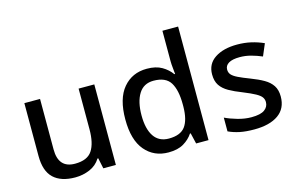

<svg xmlns="http://www.w3.org/2000/svg" viewBox="-95 -996 1922 1241"><g transform="rotate(-15 866.5 -375.0)"><path d="M546 -539V0H462L447 -71H442Q416 -29 370 -9.5Q324 10 273 10Q178 10 128 -37Q78 -84 78 -186V-539H183V-201Q183 -76 294 -76Q377 -76 409 -125Q441 -174 441 -266V-539Z M897 10Q800 10 740.5 -60Q681 -130 681 -268Q681 -407 741 -478Q801 -549 899 -549Q960 -549 999.5 -526Q1039 -503 1063 -469H1068Q1067 -483 1064 -510Q1061 -537 1061 -557V-760H1166V0H1083L1066 -72H1061Q1038 -37 998.5 -13.5Q959 10 897 10ZM922 -76Q1000 -76 1032 -119.5Q1064 -163 1065 -251V-267Q1065 -362 1034 -412.5Q1003 -463 921 -463Q855 -463 822 -410Q789 -357 789 -266Q789 -175 822.5 -125.5Q856 -76 922 -76Z M1690 -152Q1690 -72 1632 -31Q1574 10 1471 10Q1414 10 1373.5 1.5Q1333 -7 1299 -23V-115Q1334 -98 1381.5 -84.5Q1429 -71 1473 -71Q1534 -71 1561 -90.5Q1588 -110 1588 -142Q1588 -160 1578 -174.5Q1568 -189 1540 -204.5Q1512 -220 1460 -241Q1408 -261 1372 -281.5Q1336 -302 1317 -330.5Q1298 -359 1298 -404Q1298 -474 1354.5 -511.5Q1411 -549 1503 -549Q1553 -549 1596.5 -539Q1640 -529 1680 -511L1646 -431Q1611 -446 1574 -456Q1537 -466 1499 -466Q1450 -466 1425 -451Q1400 -436 1400 -409Q1400 -389 1412 -375Q1424 -361 1452.5 -347Q1481 -333 1531 -314Q1581 -295 1616.5 -274.5Q1652 -254 1671 -225Q1690 -196 1690 -152Z"/></g></svg>

Font: Noto Sans Tai Tham Medium
Style: Regular
Weight: 500
Designer: Monotype Design Team 2013. Revised by David WIlliams 2020
Foundry: Monotype Imaging Inc.
Version: Version 2.002; ttfautohint (v1.8.4.7-5d5b)